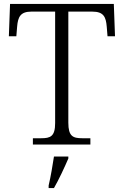

<svg xmlns="http://www.w3.org/2000/svg" viewBox="-20 -734 630 975"><path d="M147 0H439V-32H398C350 -32 327 -42 327 -111V-675H449C506 -675 518 -648 522 -599L526 -550H564L558 -714H31L25 -550H63L67 -599C71 -648 84 -675 139 -675H260V-109C260 -41 236 -32 189 -32H147ZM227 208V221H254C278 180 309 113 327 71V61H254C247 107 238 161 227 208Z"/></svg>

Font: Noto Serif Tamil Light
Style: Italic
Weight: 300
Italic angle: -12°
Designer: Indian Type Foundry, Tom Grace, and the Monotype Design Team
Foundry: Monotype Imaging Inc.
Version: Version 2.003